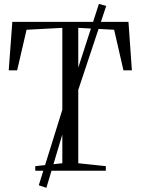

<svg xmlns="http://www.w3.org/2000/svg" viewBox="-20 -852 702 958"><path d="M291 -37.5V-713L112.5 -703.5L65.5 -501H23.5L41.5 -743H621L638 -501H596L549.5 -703.5L370.5 -713V-37.5L508 -23V0H156V-23ZM173.5 72.5 313.5 -376.5 335 -405 473.5 -832.5 510 -822.5 365.5 -388.5 346 -365 211.5 85Z"/></svg>

Font: Merriweather 120pt Light
Style: Regular
Weight: 300
Version: Version 2.100